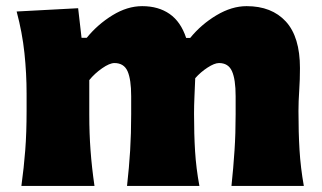

<svg xmlns="http://www.w3.org/2000/svg" viewBox="-20 -611 1058 631"><path d="M740.7 0Q747.1 -60.5 750.7 -116.2Q754.4 -171.9 754.4 -234.9V-294.9Q754.4 -350.1 742.4 -377Q730.5 -403.8 699.7 -403.8Q685.1 -403.8 662.1 -388.9Q639.2 -374 621.6 -354Q620.6 -325.7 619.1 -294.7Q617.7 -263.7 617.7 -237.8Q617.7 -169.4 621.1 -114Q624.5 -58.6 635.3 0H397.5Q404.3 -60.5 407.7 -116.2Q411.1 -171.9 411.1 -234.9V-294.9Q411.1 -350.1 399.2 -377Q387.2 -403.8 356 -403.8Q340.3 -403.8 315.4 -386.5Q290.5 -369.1 273.4 -347.7V-234.9Q273.4 -171.9 277.6 -116.2Q281.7 -60.5 290.5 0H50.3Q58.6 -60.5 63 -117.7Q67.4 -174.8 67.4 -246.6V-303.2Q67.4 -369.6 60.3 -436.8Q53.2 -503.9 34.7 -573.2L236.8 -584L248 -486.8H265.1Q300.8 -530.8 349.6 -560.8Q398.4 -590.8 447.3 -590.8Q500.5 -590.8 537.4 -565.2Q574.2 -539.6 591.8 -486.3H605Q641.6 -531.2 691.7 -561Q741.7 -590.8 790.5 -590.8Q873 -590.8 919.4 -540.3Q965.8 -489.7 965.8 -387.2Q965.8 -350.1 963.4 -313.7Q960.9 -277.3 960.9 -246.6Q960.9 -174.8 964.4 -117.7Q967.8 -60.5 978.5 0Z"/></svg>

Font: Pinar DS4-ExtraBold
Style: Regular
Weight: 800
Designer: Amin Abedi
Version: Version 2.000